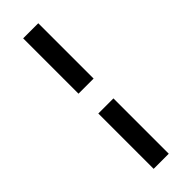

<svg xmlns="http://www.w3.org/2000/svg" viewBox="-265 -756 822 822"><g transform="rotate(-45 146.0 -345.0)"><path d="M100 -405V-740H191.5V-405ZM100 50V-285H191.5V50Z"/></g></svg>

Font: Geologica EX
Style: Regular
Weight: 400
Designer: Sindre Bremnes, Frode Helland
Foundry: Monokrom Skriftforlag AS
Version: Version 1.010;gftools[0.9.28]